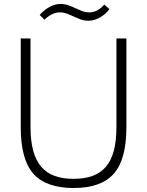

<svg xmlns="http://www.w3.org/2000/svg" viewBox="-20 -933 737 963"><path d="M179 -858Q201 -883 228 -898Q255 -913 283 -913Q305 -913 323 -906.5Q341 -900 358 -892Q375 -884 391.5 -877.5Q408 -871 428 -871Q469 -871 503 -910L529 -887Q509 -861 480.5 -845Q452 -829 423 -829Q403 -829 385 -835.5Q367 -842 350 -850Q333 -858 315.5 -864.5Q298 -871 280 -871Q260 -871 240 -861Q220 -851 203 -834ZM349 10Q211 10 147.5 -61.5Q84 -133 84 -295V-740H133V-298Q133 -227 146.5 -177.5Q160 -128 187 -96.5Q214 -65 254.5 -50.5Q295 -36 349 -36Q403 -36 443.5 -50.5Q484 -65 511 -96.5Q538 -128 551 -177.5Q564 -227 564 -298V-740H614V-295Q614 -133 550.5 -61.5Q487 10 349 10Z"/></svg>

Font: Encode Sans Narrow
Style: ExtraLight
Weight: 200
Designer: Pablo Impallari, Andres Torresi
Foundry: Pablo Impallari, Andres Torresi
Version: Version 1.000; ttfautohint (v1.00) -l 8 -r 50 -G 200 -x 14 -